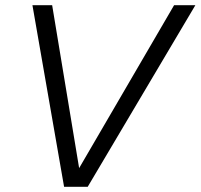

<svg xmlns="http://www.w3.org/2000/svg" viewBox="-20 -720 773 740"><path d="M227 0 105 -700H181L285 -72L651 -700H733L318 0Z"/></svg>

Font: Rosa Sans Light
Style: Italic
Weight: 300
Italic angle: -12°
Designer: Pentagram / MCKL
Foundry: Pentagram / MCKL
Version: Version 1.005;September 16, 2019;FontCreator 11.5.0.2425 64-